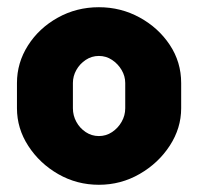

<svg xmlns="http://www.w3.org/2000/svg" viewBox="-20 -502 549 532"><path d="M254 10Q193 10 141.5 -19.5Q90 -49 58.5 -97.5Q27 -146 27 -202V-272Q27 -328 57.5 -376Q88 -424 140 -453Q192 -482 254 -482Q315 -482 367 -453.5Q419 -425 450.5 -377.5Q482 -330 482 -272V-202Q482 -147 450.5 -98.5Q419 -50 367 -20Q315 10 254 10ZM254 -125Q274 -125 290.5 -136Q307 -147 317 -164.5Q327 -182 327 -202V-272Q327 -291 317 -308Q307 -325 290.5 -336Q274 -347 254 -347Q234 -347 217.5 -336Q201 -325 191.5 -308Q182 -291 182 -272V-202Q182 -182 191.5 -164.5Q201 -147 217.5 -136Q234 -125 254 -125Z"/></svg>

Font: Dosis ExtraLight ExtraBold
Style: Regular
Weight: 800
Version: Version 3.001; ttfautohint (v1.8.2)